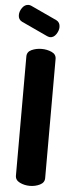

<svg xmlns="http://www.w3.org/2000/svg" viewBox="-68 -990 395 1021"><g transform="rotate(5 129.5 -479.0)"><path d="M132 0Q103 0 78.5 -12Q54 -24 54 -48V-684Q54 -709 78.5 -720Q103 -731 132 -731Q161 -731 185.5 -720Q210 -709 210 -684V-48Q210 -24 185.5 -12Q161 0 132 0ZM170 -797Q166 -797 162.5 -798.5Q159 -800 155 -801L15 -866Q-5 -876 -5 -900Q-5 -920 8.5 -939Q22 -958 42 -958Q49 -958 56 -955L196 -890Q216 -880 216 -855Q216 -836 203 -816.5Q190 -797 170 -797Z"/></g></svg>

Font: Dosis ExtraBold
Style: Regular
Weight: 800
Designer: EdgarTolentino, PabloImpallari, IginoMarini
Foundry: EdgarTolentino, PabloImpallari, IginoMarini
Version: Version 3.001; ttfautohint (v1.8.2)